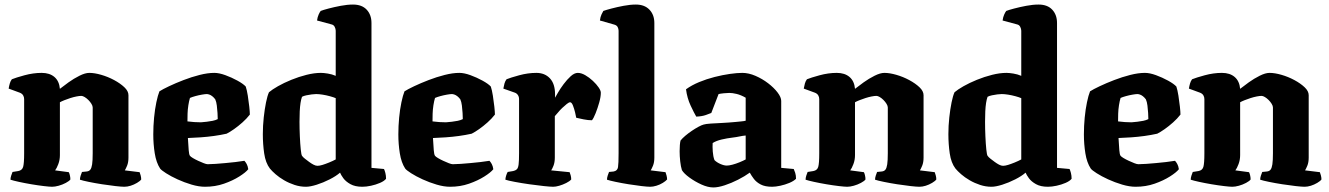

<svg xmlns="http://www.w3.org/2000/svg" viewBox="-20 -820 5837 843"><path d="M209 0Q198 0 172.5 -3Q147 -6 117.5 -11Q88 -16 63 -21.5Q38 -27 26 -31Q26 -39 29 -48.5Q32 -58 35 -65L60 -69Q77 -72 81.5 -87Q86 -102 86 -147V-385Q86 -394 81.5 -401.5Q77 -409 67 -413L18 -431Q20 -443 23 -453.5Q26 -464 32 -472Q49 -479 87.5 -489.5Q126 -500 163 -500Q198 -500 219 -482Q240 -464 243 -430Q258 -442 281 -458.5Q304 -475 329 -487.5Q354 -500 372 -500Q395 -500 424.5 -491.5Q454 -483 481 -468.5Q508 -454 526 -437Q544 -420 544 -402V-128Q544 -107 538 -92.5Q532 -78 528 -72L593 -64Q595 -59 597.5 -50Q600 -41 600 -32Q595 -25 581.5 -17Q568 -9 553.5 -4.5Q539 0 526 0Q514 0 487 -3Q460 -6 428 -11Q396 -16 369.5 -21.5Q343 -27 331 -31Q331 -39 334 -48.5Q337 -58 340 -65L360 -67Q371 -68 376.5 -75Q382 -82 384.5 -98.5Q387 -115 387 -147V-348Q387 -355 381.5 -364Q376 -373 368 -381Q360 -389 351.5 -394Q343 -399 337 -399Q329 -399 316 -396.5Q303 -394 289 -389.5Q275 -385 262.5 -380Q250 -375 243 -371V-139Q243 -118 236 -99.5Q229 -81 222 -72L282 -64Q284 -61 286.5 -51.5Q289 -42 289 -32Q284 -25 269 -17Q254 -9 237.5 -4.5Q221 0 209 0Z M880 0Q853 0 821 -9.5Q789 -19 759.5 -32.5Q730 -46 709 -59.5Q688 -73 683 -80Q666 -106 659.5 -146.5Q653 -187 653 -230Q653 -267 656.5 -303.5Q660 -340 666.5 -371Q673 -402 680 -419Q694 -428 722.5 -441.5Q751 -455 786 -468.5Q821 -482 856.5 -491Q892 -500 921 -500Q942 -500 969.5 -490Q997 -480 1022.5 -466Q1048 -452 1059 -440Q1064 -425 1068 -400Q1072 -375 1074.5 -351.5Q1077 -328 1077 -317Q1063 -299 1044.5 -282.5Q1026 -266 1007.5 -253Q989 -240 975 -233Q948 -227 919 -223Q890 -219 861 -217Q832 -215 805 -214Q807 -180 808.5 -160.5Q810 -141 814 -136Q817 -132 827 -126Q837 -120 850 -114Q863 -108 874.5 -103.5Q886 -99 892 -99Q907 -99 927 -100.5Q947 -102 969.5 -104Q992 -106 1013.5 -108.5Q1035 -111 1053 -114Q1058 -109 1063 -100Q1068 -91 1070 -77Q1059 -63 1030.5 -45Q1002 -27 963.5 -13.5Q925 0 880 0ZM862 -283Q875 -284 888 -285.5Q901 -287 913.5 -289.5Q926 -292 936 -297Q936 -308 935 -324Q934 -340 932 -356.5Q930 -373 925 -384Q919 -392 912 -397.5Q905 -403 898.5 -405Q892 -407 888 -407Q881 -407 866.5 -404.5Q852 -402 837.5 -398Q823 -394 814 -390Q810 -377 807 -358Q804 -339 803.5 -320.5Q803 -302 803 -287Q818 -285 833 -284Q848 -283 862 -283Z M1323 0Q1298 0 1273.5 -8Q1249 -16 1227.5 -28.5Q1206 -41 1190 -55Q1174 -69 1165 -80Q1146 -105 1140 -146Q1134 -187 1134 -231Q1134 -268 1138 -304.5Q1142 -341 1148 -370.5Q1154 -400 1161 -415Q1175 -427 1200.5 -441.5Q1226 -456 1259 -469.5Q1292 -483 1326 -491.5Q1360 -500 1389 -500Q1401 -500 1419.5 -497Q1438 -494 1454 -487V-685Q1454 -693 1449.5 -702Q1445 -711 1435 -713L1372 -730Q1374 -745 1379 -756Q1384 -767 1388 -772Q1398 -776 1422.5 -782.5Q1447 -789 1476 -794.5Q1505 -800 1530 -800Q1569 -800 1590 -777.5Q1611 -755 1611 -719V-83L1666 -78Q1669 -72 1672 -60.5Q1675 -49 1675 -35Q1667 -25 1648.5 -17Q1630 -9 1609 -4.5Q1588 0 1571 0Q1539 0 1518.5 -11.5Q1498 -23 1487.5 -37.5Q1477 -52 1473 -62Q1456 -47 1427.5 -32.5Q1399 -18 1370.5 -9Q1342 0 1323 0ZM1374 -92Q1383 -92 1396 -96Q1409 -100 1425 -106.5Q1441 -113 1454 -120V-389Q1445 -393 1428.5 -397.5Q1412 -402 1396 -404.5Q1380 -407 1368 -407Q1360 -407 1348.5 -405.5Q1337 -404 1325 -401.5Q1313 -399 1306 -395Q1302 -384 1299.5 -368Q1297 -352 1296 -331Q1295 -310 1295 -285Q1295 -255 1296.5 -221.5Q1298 -188 1300.5 -164Q1303 -140 1306 -136Q1310 -130 1319 -123Q1328 -116 1337.5 -109Q1347 -102 1356.5 -97Q1366 -92 1374 -92Z M1956 0Q1929 0 1897 -9.5Q1865 -19 1835.5 -32.5Q1806 -46 1785 -59.5Q1764 -73 1759 -80Q1742 -106 1735.5 -146.5Q1729 -187 1729 -230Q1729 -267 1732.5 -303.5Q1736 -340 1742.5 -371Q1749 -402 1756 -419Q1770 -428 1798.5 -441.5Q1827 -455 1862 -468.5Q1897 -482 1932.5 -491Q1968 -500 1997 -500Q2018 -500 2045.5 -490Q2073 -480 2098.5 -466Q2124 -452 2135 -440Q2140 -425 2144 -400Q2148 -375 2150.5 -351.5Q2153 -328 2153 -317Q2139 -299 2120.5 -282.5Q2102 -266 2083.5 -253Q2065 -240 2051 -233Q2024 -227 1995 -223Q1966 -219 1937 -217Q1908 -215 1881 -214Q1883 -180 1884.5 -160.5Q1886 -141 1890 -136Q1893 -132 1903 -126Q1913 -120 1926 -114Q1939 -108 1950.5 -103.5Q1962 -99 1968 -99Q1983 -99 2003 -100.5Q2023 -102 2045.5 -104Q2068 -106 2089.5 -108.5Q2111 -111 2129 -114Q2134 -109 2139 -100Q2144 -91 2146 -77Q2135 -63 2106.5 -45Q2078 -27 2039.5 -13.5Q2001 0 1956 0ZM1938 -283Q1951 -284 1964 -285.5Q1977 -287 1989.5 -289.5Q2002 -292 2012 -297Q2012 -308 2011 -324Q2010 -340 2008 -356.5Q2006 -373 2001 -384Q1995 -392 1988 -397.5Q1981 -403 1974.5 -405Q1968 -407 1964 -407Q1957 -407 1942.5 -404.5Q1928 -402 1913.5 -398Q1899 -394 1890 -390Q1886 -377 1883 -358Q1880 -339 1879.5 -320.5Q1879 -302 1879 -287Q1894 -285 1909 -284Q1924 -283 1938 -283Z M2409 0Q2397 0 2368 -3Q2339 -6 2304 -11Q2269 -16 2240 -21.5Q2211 -27 2199 -31Q2199 -38 2202 -48Q2205 -58 2209 -65L2233 -69Q2243 -71 2249 -76.5Q2255 -82 2257 -98Q2259 -114 2259 -147V-385Q2259 -395 2254 -402.5Q2249 -410 2241 -413L2190 -431Q2192 -443 2195 -453.5Q2198 -464 2204 -472Q2221 -479 2259.5 -489.5Q2298 -500 2335 -500Q2372 -500 2394.5 -476Q2417 -452 2417 -406V-391Q2420 -396 2430 -413.5Q2440 -431 2455 -451Q2470 -471 2486 -485.5Q2502 -500 2517 -500Q2532 -500 2549.5 -490Q2567 -480 2583 -465Q2599 -450 2608.5 -436Q2618 -422 2618 -413Q2618 -395 2611 -370Q2604 -345 2595 -322.5Q2586 -300 2579 -292Q2562 -292 2542 -296Q2522 -300 2510 -303Q2509 -310 2505 -326.5Q2501 -343 2495.5 -357Q2490 -371 2483 -371Q2478 -371 2468.5 -363.5Q2459 -356 2448.5 -346Q2438 -336 2429.5 -325.5Q2421 -315 2416 -310V-128Q2416 -107 2410 -92Q2404 -77 2400 -72L2481 -64Q2483 -59 2485.5 -50.5Q2488 -42 2488 -32Q2481 -24 2466 -16.5Q2451 -9 2435.5 -4.5Q2420 0 2409 0Z M2835 0Q2823 0 2797 -3Q2771 -6 2740 -11Q2709 -16 2683 -21.5Q2657 -27 2645 -31Q2645 -39 2648 -48.5Q2651 -58 2654 -65L2674 -67Q2691 -70 2693.5 -86Q2696 -102 2696 -147V-685Q2696 -693 2692 -701Q2688 -709 2677 -712L2614 -730Q2616 -746 2621 -756.5Q2626 -767 2629 -772Q2640 -776 2664.5 -782.5Q2689 -789 2718 -794.5Q2747 -800 2772 -800Q2810 -800 2831.5 -777.5Q2853 -755 2853 -719V-128Q2853 -107 2847 -92.5Q2841 -78 2837 -72L2902 -64Q2904 -59 2906.5 -49.5Q2909 -40 2909 -32Q2903 -25 2890 -17Q2877 -9 2862 -4.5Q2847 0 2835 0Z M3112 3Q3088 3 3059.5 -10Q3031 -23 3007 -40.5Q2983 -58 2974 -73Q2969 -89 2966.5 -112Q2964 -135 2964 -156Q2964 -171 2965 -183Q2966 -195 2968 -203Q2976 -213 2989 -224Q3002 -235 3017.5 -245.5Q3033 -256 3047 -263.5Q3061 -271 3069 -273Q3078 -276 3101 -277.5Q3124 -279 3147 -280Q3164 -281 3179.5 -282Q3195 -283 3209.5 -284.5Q3224 -286 3235 -287Q3246 -288 3254 -290V-391Q3233 -403 3214.5 -407.5Q3196 -412 3182 -412Q3173 -412 3158 -410.5Q3143 -409 3135 -407L3103 -324Q3096 -321 3079 -315Q3062 -309 3037 -308Q3028 -323 3012.5 -356Q2997 -389 2992 -428Q3017 -446 3049.5 -459.5Q3082 -473 3117.5 -482Q3153 -491 3185 -495.5Q3217 -500 3239 -500Q3267 -500 3297 -487Q3327 -474 3352.5 -454.5Q3378 -435 3394 -414Q3410 -393 3410 -377V-83L3465 -78Q3468 -72 3471.5 -61Q3475 -50 3475 -35Q3465 -25 3446 -17Q3427 -9 3406 -4.5Q3385 0 3370 0Q3339 0 3320 -10Q3301 -20 3290 -34.5Q3279 -49 3272 -62Q3250 -46 3220.5 -31Q3191 -16 3162 -6.5Q3133 3 3112 3ZM3171 -93Q3181 -93 3196 -97Q3211 -101 3227 -107.5Q3243 -114 3254 -120V-225Q3241 -224 3227.5 -221Q3214 -218 3197 -216Q3172 -213 3148.5 -207.5Q3125 -202 3109 -192Q3108 -176 3109.5 -154.5Q3111 -133 3117 -117Q3127 -107 3143 -100Q3159 -93 3171 -93Z M3700 0Q3689 0 3663.5 -3Q3638 -6 3608.5 -11Q3579 -16 3554 -21.5Q3529 -27 3517 -31Q3517 -39 3520 -48.5Q3523 -58 3526 -65L3551 -69Q3568 -72 3572.5 -87Q3577 -102 3577 -147V-385Q3577 -394 3572.5 -401.5Q3568 -409 3558 -413L3509 -431Q3511 -443 3514 -453.5Q3517 -464 3523 -472Q3540 -479 3578.5 -489.5Q3617 -500 3654 -500Q3689 -500 3710 -482Q3731 -464 3734 -430Q3749 -442 3772 -458.5Q3795 -475 3820 -487.5Q3845 -500 3863 -500Q3886 -500 3915.5 -491.5Q3945 -483 3972 -468.5Q3999 -454 4017 -437Q4035 -420 4035 -402V-128Q4035 -107 4029 -92.5Q4023 -78 4019 -72L4084 -64Q4086 -59 4088.5 -50Q4091 -41 4091 -32Q4086 -25 4072.5 -17Q4059 -9 4044.5 -4.5Q4030 0 4017 0Q4005 0 3978 -3Q3951 -6 3919 -11Q3887 -16 3860.5 -21.5Q3834 -27 3822 -31Q3822 -39 3825 -48.5Q3828 -58 3831 -65L3851 -67Q3862 -68 3867.5 -75Q3873 -82 3875.5 -98.5Q3878 -115 3878 -147V-348Q3878 -355 3872.5 -364Q3867 -373 3859 -381Q3851 -389 3842.5 -394Q3834 -399 3828 -399Q3820 -399 3807 -396.5Q3794 -394 3780 -389.5Q3766 -385 3753.5 -380Q3741 -375 3734 -371V-139Q3734 -118 3727 -99.5Q3720 -81 3713 -72L3773 -64Q3775 -61 3777.5 -51.5Q3780 -42 3780 -32Q3775 -25 3760 -17Q3745 -9 3728.5 -4.5Q3712 0 3700 0Z M4333 0Q4308 0 4283.5 -8Q4259 -16 4237.5 -28.5Q4216 -41 4200 -55Q4184 -69 4175 -80Q4156 -105 4150 -146Q4144 -187 4144 -231Q4144 -268 4148 -304.5Q4152 -341 4158 -370.5Q4164 -400 4171 -415Q4185 -427 4210.5 -441.5Q4236 -456 4269 -469.5Q4302 -483 4336 -491.5Q4370 -500 4399 -500Q4411 -500 4429.5 -497Q4448 -494 4464 -487V-685Q4464 -693 4459.5 -702Q4455 -711 4445 -713L4382 -730Q4384 -745 4389 -756Q4394 -767 4398 -772Q4408 -776 4432.5 -782.5Q4457 -789 4486 -794.5Q4515 -800 4540 -800Q4579 -800 4600 -777.5Q4621 -755 4621 -719V-83L4676 -78Q4679 -72 4682 -60.5Q4685 -49 4685 -35Q4677 -25 4658.5 -17Q4640 -9 4619 -4.5Q4598 0 4581 0Q4549 0 4528.5 -11.5Q4508 -23 4497.5 -37.5Q4487 -52 4483 -62Q4466 -47 4437.5 -32.5Q4409 -18 4380.5 -9Q4352 0 4333 0ZM4384 -92Q4393 -92 4406 -96Q4419 -100 4435 -106.5Q4451 -113 4464 -120V-389Q4455 -393 4438.5 -397.5Q4422 -402 4406 -404.5Q4390 -407 4378 -407Q4370 -407 4358.5 -405.5Q4347 -404 4335 -401.5Q4323 -399 4316 -395Q4312 -384 4309.5 -368Q4307 -352 4306 -331Q4305 -310 4305 -285Q4305 -255 4306.5 -221.5Q4308 -188 4310.5 -164Q4313 -140 4316 -136Q4320 -130 4329 -123Q4338 -116 4347.5 -109Q4357 -102 4366.5 -97Q4376 -92 4384 -92Z M4966 0Q4939 0 4907 -9.5Q4875 -19 4845.5 -32.5Q4816 -46 4795 -59.5Q4774 -73 4769 -80Q4752 -106 4745.5 -146.5Q4739 -187 4739 -230Q4739 -267 4742.5 -303.5Q4746 -340 4752.5 -371Q4759 -402 4766 -419Q4780 -428 4808.5 -441.5Q4837 -455 4872 -468.5Q4907 -482 4942.5 -491Q4978 -500 5007 -500Q5028 -500 5055.5 -490Q5083 -480 5108.5 -466Q5134 -452 5145 -440Q5150 -425 5154 -400Q5158 -375 5160.5 -351.5Q5163 -328 5163 -317Q5149 -299 5130.5 -282.5Q5112 -266 5093.5 -253Q5075 -240 5061 -233Q5034 -227 5005 -223Q4976 -219 4947 -217Q4918 -215 4891 -214Q4893 -180 4894.5 -160.5Q4896 -141 4900 -136Q4903 -132 4913 -126Q4923 -120 4936 -114Q4949 -108 4960.5 -103.5Q4972 -99 4978 -99Q4993 -99 5013 -100.5Q5033 -102 5055.5 -104Q5078 -106 5099.5 -108.5Q5121 -111 5139 -114Q5144 -109 5149 -100Q5154 -91 5156 -77Q5145 -63 5116.5 -45Q5088 -27 5049.5 -13.5Q5011 0 4966 0ZM4948 -283Q4961 -284 4974 -285.5Q4987 -287 4999.5 -289.5Q5012 -292 5022 -297Q5022 -308 5021 -324Q5020 -340 5018 -356.5Q5016 -373 5011 -384Q5005 -392 4998 -397.5Q4991 -403 4984.5 -405Q4978 -407 4974 -407Q4967 -407 4952.5 -404.5Q4938 -402 4923.5 -398Q4909 -394 4900 -390Q4896 -377 4893 -358Q4890 -339 4889.5 -320.5Q4889 -302 4889 -287Q4904 -285 4919 -284Q4934 -283 4948 -283Z M5391 0Q5380 0 5354.5 -3Q5329 -6 5299.5 -11Q5270 -16 5245 -21.5Q5220 -27 5208 -31Q5208 -39 5211 -48.5Q5214 -58 5217 -65L5242 -69Q5259 -72 5263.5 -87Q5268 -102 5268 -147V-385Q5268 -394 5263.5 -401.5Q5259 -409 5249 -413L5200 -431Q5202 -443 5205 -453.5Q5208 -464 5214 -472Q5231 -479 5269.5 -489.5Q5308 -500 5345 -500Q5380 -500 5401 -482Q5422 -464 5425 -430Q5440 -442 5463 -458.5Q5486 -475 5511 -487.5Q5536 -500 5554 -500Q5577 -500 5606.5 -491.5Q5636 -483 5663 -468.5Q5690 -454 5708 -437Q5726 -420 5726 -402V-128Q5726 -107 5720 -92.5Q5714 -78 5710 -72L5775 -64Q5777 -59 5779.5 -50Q5782 -41 5782 -32Q5777 -25 5763.5 -17Q5750 -9 5735.5 -4.5Q5721 0 5708 0Q5696 0 5669 -3Q5642 -6 5610 -11Q5578 -16 5551.5 -21.5Q5525 -27 5513 -31Q5513 -39 5516 -48.5Q5519 -58 5522 -65L5542 -67Q5553 -68 5558.5 -75Q5564 -82 5566.5 -98.5Q5569 -115 5569 -147V-348Q5569 -355 5563.5 -364Q5558 -373 5550 -381Q5542 -389 5533.5 -394Q5525 -399 5519 -399Q5511 -399 5498 -396.5Q5485 -394 5471 -389.5Q5457 -385 5444.5 -380Q5432 -375 5425 -371V-139Q5425 -118 5418 -99.5Q5411 -81 5404 -72L5464 -64Q5466 -61 5468.5 -51.5Q5471 -42 5471 -32Q5466 -25 5451 -17Q5436 -9 5419.5 -4.5Q5403 0 5391 0Z"/></svg>

Font: Texturina 12pt ExtraBold
Style: Regular
Weight: 800
Designer: Guillermo Torres Carreño
Foundry: Omnibus-Type
Version: Version 1.002